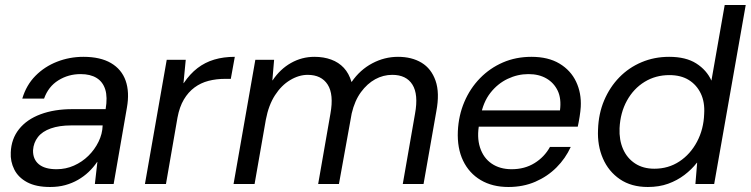

<svg xmlns="http://www.w3.org/2000/svg" viewBox="-20 -735 2999 767"><path d="M180 12Q124 12 88.5 -7Q53 -26 37 -58Q21 -90 23 -126Q25 -180 56 -219Q87 -258 142 -278.5Q197 -299 269 -299H402Q410 -347 400.5 -377.5Q391 -408 366 -423.5Q341 -439 302 -439Q253 -439 213 -414Q173 -389 156 -341H69Q85 -395 121.5 -432Q158 -469 208 -488.5Q258 -508 313 -508Q381 -508 423.5 -483Q466 -458 482 -412.5Q498 -367 487 -305L434 0H359L369 -88H368Q353 -66 334 -48Q315 -30 291.5 -16.5Q268 -3 240.5 4.5Q213 12 180 12ZM206 -59Q243 -59 275.5 -73.5Q308 -88 333 -112.5Q358 -137 373.5 -168.5Q389 -200 390 -233V-234H264Q217 -234 183 -222Q149 -210 131.5 -187.5Q114 -165 112 -135Q111 -99 135 -79Q159 -59 206 -59Z M559 0 646 -496H722L713 -403H714Q739 -440 769 -463Q799 -486 836 -497Q873 -508 918 -508L902 -420H880Q844 -420 813 -412Q782 -404 757 -385.5Q732 -367 714.5 -337.5Q697 -308 689 -265L643 0Z M913 0 1000 -496H1075L1068 -414H1069Q1099 -459 1142.5 -483.5Q1186 -508 1236 -508Q1273 -508 1303 -497Q1333 -486 1353.5 -464Q1374 -442 1384 -408H1385Q1418 -456 1467 -482Q1516 -508 1570 -508Q1625 -508 1664 -484.5Q1703 -461 1720 -412.5Q1737 -364 1723 -290L1672 0H1589L1638 -281Q1652 -358 1627.5 -397Q1603 -436 1547 -436Q1511 -436 1479 -418.5Q1447 -401 1422 -367Q1397 -333 1385 -282L1334 0H1251L1300 -281Q1314 -358 1289 -397Q1264 -436 1209 -436Q1174 -436 1139 -415Q1104 -394 1078.5 -354.5Q1053 -315 1042 -257L997 0Z M2011 12Q1947 12 1900.5 -15.5Q1854 -43 1830 -93Q1806 -143 1809 -211Q1812 -274 1835 -328Q1858 -382 1897.5 -422.5Q1937 -463 1989 -485.5Q2041 -508 2103 -508Q2170 -508 2215 -481Q2260 -454 2281.5 -408.5Q2303 -363 2300 -308Q2299 -291 2295.5 -269Q2292 -247 2288 -229H1874L1885 -294H2217Q2223 -341 2208 -372.5Q2193 -404 2163 -421.5Q2133 -439 2091 -439Q2048 -439 2008 -420Q1968 -401 1939 -364Q1910 -327 1900 -271L1895 -243Q1884 -188 1897.5 -146Q1911 -104 1944 -81.5Q1977 -59 2024 -59Q2076 -59 2115.5 -83.5Q2155 -108 2177 -148H2260Q2239 -102 2203 -66Q2167 -30 2118.5 -9Q2070 12 2011 12Z M2568 12Q2502 12 2456.5 -19Q2411 -50 2388.5 -102Q2366 -154 2369 -217Q2371 -281 2393.5 -334Q2416 -387 2454 -426Q2492 -465 2543 -486.5Q2594 -508 2653 -508Q2720 -508 2761.5 -481.5Q2803 -455 2822 -413L2875 -715H2959L2833 0H2758L2765 -85H2764Q2743 -58 2714 -36Q2685 -14 2649 -1Q2613 12 2568 12ZM2594 -61Q2650 -61 2694 -90Q2738 -119 2764.5 -169Q2791 -219 2793 -280Q2796 -327 2779.5 -361.5Q2763 -396 2731.5 -415.5Q2700 -435 2654 -435Q2599 -435 2555 -408Q2511 -381 2484.5 -333Q2458 -285 2455 -223Q2453 -176 2469 -139.5Q2485 -103 2517 -82Q2549 -61 2594 -61Z"/></svg>

Font: DM Sans 28pt
Style: Italic
Weight: 400
Italic angle: -10°
Version: Version 4.004;gftools[0.9.30]